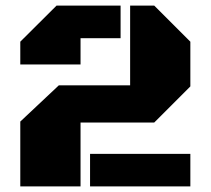

<svg xmlns="http://www.w3.org/2000/svg" viewBox="-20 -668 755 688"><path d="M268.6 0H52.7V-232.4L190.9 -362.3H446.3V-647.9H532.7L662.1 -518.6V-358.4L532.7 -229H268.6ZM268.6 -531.2V-437H52.7V-518.6L182.6 -647.9H412.1V-531.2ZM302.7 0V-116.7H662.1V0Z"/></svg>

Font: Black Ops One
Style: Regular
Weight: 400
Designer: James Grieshaber
Foundry: James Grieshaber
Version: Version 1.002